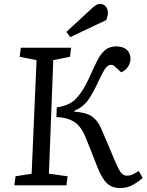

<svg xmlns="http://www.w3.org/2000/svg" viewBox="-20 -943 746 977"><path d="M269 -397Q334 -405 369.5 -443.5Q405 -482 436 -552Q457 -599 474.5 -634Q492 -669 514.5 -688Q537 -707 573 -707Q605 -707 624.5 -690.5Q644 -674 644 -643Q644 -624 632 -604.5Q620 -585 597 -575L564 -605Q560 -609 555.5 -611Q551 -613 544 -613Q529 -613 515.5 -594Q502 -575 479 -525Q453 -469 428.5 -434Q404 -399 358 -379V-375Q420 -371 449 -349.5Q478 -328 493 -293Q517 -238 534.5 -196.5Q552 -155 564 -126Q582 -83 594.5 -66Q607 -49 626 -49Q642 -49 656.5 -56Q671 -63 686 -73L706 -38Q686 -19 656.5 -2.5Q627 14 592 14Q549 14 523 -11.5Q497 -37 473 -99Q463 -125 448 -163.5Q433 -202 416 -243Q392 -303 354 -325Q316 -347 267 -347ZM166 -637 80 -654 86 -700H342L336 -654L251 -637L229 -59L324 -46L318 0H53L59 -46L141 -59ZM448 -901Q460 -912 469.5 -917.5Q479 -923 489 -923Q507 -923 518 -910Q529 -897 529 -878Q529 -863 521 -841L337 -754L318 -781Z"/></svg>

Font: Literata 12pt
Style: Italic
Weight: 400
Italic angle: -2°
Designer: Latin by Veronika Burian and Jose Scaglione. Greek by Irene Vlachou. Cyrillic by Vera Evstafieva
Foundry: TypeTogether
Version: Version 3.002